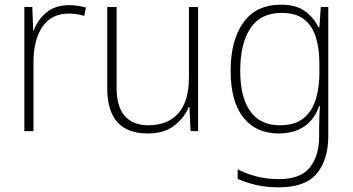

<svg xmlns="http://www.w3.org/2000/svg" viewBox="-20 -560 1506 820"><path d="M275 -538Q295 -538 313 -535Q331 -532 347 -528L340 -492Q309 -502 273 -502Q200 -502 161.5 -446Q123 -390 123 -295V0H84V-530H118L122 -429H124Q140 -475 178 -506.5Q216 -538 275 -538Z M826 -530V0H794L789 -103H786Q768 -58 725 -24Q682 10 611 10Q438 10 438 -183V-530H478V-187Q478 -104 513 -64.5Q548 -25 614 -25Q696 -25 741.5 -76Q787 -127 787 -232V-530Z M1180 -540Q1244 -540 1281.5 -513Q1319 -486 1341 -443H1344L1350 -530H1382V22Q1382 121 1333.5 180.5Q1285 240 1171 240Q1115 240 1072 229.5Q1029 219 995 204V163Q1029 181 1074 193Q1119 205 1172 205Q1263 205 1303 155.5Q1343 106 1343 23V-15Q1343 -40 1344 -61Q1345 -82 1346 -108H1343Q1324 -50 1279.5 -20Q1235 10 1170 10Q1073 10 1019 -58.5Q965 -127 965 -258Q965 -388 1019.5 -464Q1074 -540 1180 -540ZM1183 -505Q1093 -505 1049.5 -439.5Q1006 -374 1006 -258Q1006 -144 1049 -84.5Q1092 -25 1174 -25Q1241 -25 1278 -56.5Q1315 -88 1329.5 -138.5Q1344 -189 1344 -246V-289Q1344 -354 1328.5 -402.5Q1313 -451 1278 -478Q1243 -505 1183 -505Z"/></svg>

Font: Noto Sans Disp ExtLt
Style: Regular
Weight: 200
Designer: Monotype Design Team
Foundry: Monotype Imaging Inc.
Version: Version 2.000;GOOG;noto-source:20170915:90ef993387c0